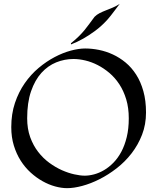

<svg xmlns="http://www.w3.org/2000/svg" viewBox="-20 -959 811 990"><path d="M732.9 -378.9Q732.9 -316.9 712.4 -264.2Q691.9 -211.4 658.2 -168Q624.5 -124.5 581.3 -91.1Q538.1 -57.6 492.9 -34.9Q447.8 -12.2 404.3 -0.5Q360.8 11.2 326.2 11.2Q296.9 11.2 264.2 2.2Q231.4 -6.8 199.5 -24.7Q167.5 -42.5 138.2 -69.1Q108.9 -95.7 86.7 -130.6Q64.5 -165.5 51.3 -208.7Q38.1 -252 38.1 -303.2Q38.1 -371.6 57.1 -428.2Q76.2 -484.9 107.7 -530Q139.2 -575.2 179.4 -608.9Q219.7 -642.6 262 -664.8Q304.2 -687 345.2 -698Q386.2 -709 418.9 -709Q453.6 -709 490.2 -701.7Q526.9 -694.3 561.8 -678.2Q596.7 -662.1 627.7 -636.5Q658.7 -610.8 682.1 -574.2Q705.6 -537.6 719.2 -489Q732.9 -440.4 732.9 -378.9ZM644 -349.1Q644 -402.8 630.9 -446.5Q617.7 -490.2 595.5 -524.2Q573.2 -558.1 544.2 -582.8Q515.1 -607.4 483.6 -623.5Q452.1 -639.6 419.9 -647.2Q387.7 -654.8 358.9 -654.8Q313 -654.8 270 -637.5Q227.1 -620.1 193.6 -583.3Q160.2 -546.4 140.1 -488.3Q120.1 -430.2 120.1 -349.1Q120.1 -294.9 135.7 -251.7Q151.4 -208.5 176.8 -175.8Q202.1 -143.1 234.1 -119.6Q266.1 -96.2 299.1 -81.5Q332 -66.9 363 -60.1Q394 -53.2 417 -53.2Q439.9 -53.2 465.6 -60.1Q491.2 -66.9 516.6 -81.8Q542 -96.7 564.9 -120.1Q587.9 -143.6 605.5 -176.3Q623 -209 633.5 -252Q644 -294.9 644 -349.1ZM597.2 -939Q584 -921.4 571.8 -905.3Q561.5 -891.6 550.8 -877.9Q540 -864.3 533.2 -856.9Q502.4 -823.2 469.7 -799.3Q437 -775.4 409.2 -759.8Q377 -741.7 346.2 -730Q345.7 -731.4 345.7 -732.9Q345.7 -735.8 346.2 -736.3Q371.1 -756.3 387.2 -772.5Q403.3 -788.6 416 -804Q428.7 -819.3 440.2 -835.4Q451.7 -851.6 467.3 -872.1Q479 -883.8 493.9 -891.4Q508.8 -898.9 525.9 -905.5Q543 -912.1 561 -919.7Q579.1 -927.2 597.2 -939Z"/></svg>

Font: Quintessential
Style: Regular
Weight: 400
Designer: Astigmatic (AOETI)
Foundry: Astigmatic (AOETI)
Version: Version 1.000